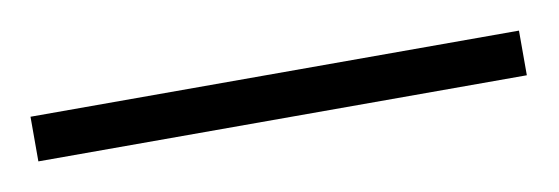

<svg xmlns="http://www.w3.org/2000/svg" viewBox="-24 35 419 144"><g transform="rotate(-10 185.0 107.0)"><path d="M-1 90H371V124H-1Z"/></g></svg>

Font: Noto Sans Gurmukhi SemiCondensed ExtraLight
Style: Regular
Weight: 200
Width: 4
Designer: Jelle Bosma - Monotype Design Team
Foundry: Monotype Imaging Inc.
Version: Version 2.004; ttfautohint (v1.8.4.7-5d5b)